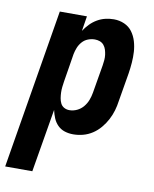

<svg xmlns="http://www.w3.org/2000/svg" viewBox="-117 -602 700 871"><g transform="rotate(10 233.5 -166.5)"><path d="M-33 205 89 -530H214L203 -461Q214 -478 228.5 -493Q243 -508 261 -518.5Q279 -529 298.5 -533.5Q318 -538 337 -538Q363 -538 385.5 -528Q408 -518 422 -499Q436 -480 443 -456.5Q450 -433 451.5 -408.5Q453 -384 451 -358Q449 -332 445 -307L423 -177Q420 -154 413.5 -132Q407 -110 396 -89Q385 -68 369 -49Q353 -30 333 -17Q313 -4 290.5 2Q268 8 245 8Q224 8 205.5 2Q187 -4 173.5 -17.5Q160 -31 152.5 -49Q145 -67 141 -86L92 205ZM209 -97Q227 -97 244 -105Q261 -113 273 -127.5Q285 -142 291.5 -159Q298 -176 301 -194L323 -324Q325 -336 326 -348.5Q327 -361 325.5 -372.5Q324 -384 320.5 -395.5Q317 -407 309.5 -416Q302 -425 291 -429Q280 -433 268 -433Q252 -433 236.5 -427Q221 -421 210 -408.5Q199 -396 193 -381Q187 -366 184 -351Q179 -318 173.5 -285.5Q168 -253 163 -221Q161 -208 159.5 -195Q158 -182 158.5 -169Q159 -156 161 -143.5Q163 -131 168.5 -120Q174 -109 185 -103Q196 -97 209 -97Z"/></g></svg>

Font: Iosevka Curly XBdObl
Style: Regular
Weight: 800
Italic angle: -9°
Monospace: yes
Designer: Belleve Invis
Foundry: Belleve Invis
Version: Version 11.1.0; ttfautohint (v1.8.3)